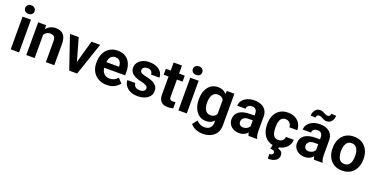

<svg xmlns="http://www.w3.org/2000/svg" viewBox="-20 -1718 5741 2915"><g transform="rotate(20 2850.5 -261.0)"><path d="M198.9 -528.3V0H63.6V-528.3ZM55 -666.1Q55 -696 75.6 -715.5Q96.2 -735.1 131.1 -735.1Q165.7 -735.1 186.5 -715.5Q207.3 -696 207.3 -666.1Q207.3 -636.6 186.5 -617.2Q165.7 -597.8 131.1 -597.8Q96.2 -597.8 75.6 -617.2Q55 -636.6 55 -666.1Z M450.7 -415.5V0H315.8V-528.3H442.6ZM430.4 -283H392.2Q392.6 -360.7 418.6 -417.9Q444.5 -475.1 491.3 -506.6Q538.1 -538.1 600.3 -538.1Q650.8 -538.1 688.3 -518.8Q725.9 -499.4 746.8 -455.6Q767.7 -411.7 767.7 -338V0H632V-338.7Q632 -374.3 621.9 -394.5Q611.7 -414.6 592.4 -423Q573 -431.4 545 -431.4Q516.3 -431.4 494.7 -419.9Q473.1 -408.4 458.9 -388Q444.7 -367.7 437.5 -340.8Q430.4 -314 430.4 -283Z M1055.7 -100.3 1175.9 -528.3H1316.8L1137.1 0H1051.4ZM970.5 -528.3 1091.6 -99.3 1095.1 0H1009.1L829.1 -528.3Z M1615.9 9.8Q1534.9 9.8 1476.5 -24.4Q1418.1 -58.6 1386.7 -116.7Q1355.4 -174.9 1355.4 -246.2V-265.5Q1355.4 -346.4 1385.5 -407.8Q1415.7 -469.1 1471 -503.6Q1526.4 -538.1 1600.7 -538.1Q1676.1 -538.1 1727.4 -505.5Q1778.7 -472.9 1805.1 -414.8Q1831.4 -356.7 1831.4 -279.3V-222.9H1414.6V-314.3H1698.9V-324.6Q1698.4 -354.5 1687.7 -378.9Q1677.1 -403.3 1655.5 -417.8Q1633.9 -432.2 1599.8 -432.2Q1562 -432.2 1537.7 -411Q1513.5 -389.8 1502.1 -352.2Q1490.7 -314.6 1490.7 -265.5V-246.2Q1490.7 -202.8 1506.6 -168.9Q1522.6 -135 1552.6 -115.4Q1582.6 -95.9 1624.3 -95.9Q1663.7 -95.9 1696.6 -111.3Q1729.5 -126.8 1753.5 -157.4L1820.2 -86.7Q1795.4 -50.3 1744.2 -20.3Q1693.1 9.8 1615.9 9.8Z M2202.9 -145.1Q2202.9 -161.1 2194.1 -173.9Q2185.3 -186.6 2161.3 -197.3Q2137.4 -208 2092.2 -217.4Q2037.7 -229 1995.3 -248.9Q1952.8 -268.8 1928.6 -299.9Q1904.4 -331 1904.4 -376.2Q1904.4 -419.9 1929.4 -456.6Q1954.5 -493.3 2001.3 -515.7Q2048.1 -538.1 2113.4 -538.1Q2181.5 -538.1 2230.6 -516.1Q2279.6 -494 2306 -455.8Q2332.4 -417.6 2332.4 -368.9H2197.6Q2197.6 -400.2 2176.9 -421.8Q2156.2 -443.4 2113.1 -443.4Q2087.8 -443.4 2070.2 -435Q2052.5 -426.6 2043.4 -412.8Q2034.2 -399 2034.2 -382.1Q2034.2 -365.8 2043.7 -353.7Q2053.1 -341.6 2075.1 -332.3Q2097.2 -322.9 2135.8 -314.9Q2193.8 -303.2 2238.4 -284.2Q2283 -265.1 2308.6 -233.3Q2334.3 -201.5 2334.3 -150.8Q2334.3 -104.4 2307.1 -68Q2280 -31.5 2230.6 -10.9Q2181.2 9.8 2114.1 9.8Q2040.7 9.8 1990 -16.5Q1939.4 -42.7 1913.4 -83.3Q1887.5 -123.8 1887.5 -166.9H2015.8Q2017.2 -137.4 2031.6 -119.3Q2046 -101.3 2068.5 -93.3Q2090.9 -85.3 2116.7 -85.3Q2145 -85.3 2164 -93Q2183 -100.7 2193 -114.1Q2202.9 -127.5 2202.9 -145.1Z M2683.4 -528.3V-432H2378.1V-528.3ZM2456.9 -658.5H2591.8V-155.8Q2591.8 -132.4 2598 -120.1Q2604.3 -107.7 2616.7 -103.2Q2629.2 -98.6 2647.3 -98.6Q2660.3 -98.6 2670.8 -100Q2681.3 -101.3 2688.9 -102.7L2689.1 -2.6Q2672.2 2.8 2651.5 6.3Q2630.8 9.8 2605.5 9.8Q2560.5 9.8 2527 -5.5Q2493.5 -20.7 2475.2 -54.5Q2456.9 -88.3 2456.9 -143.7Z M2908.4 -528.3V0H2773V-528.3ZM2764.5 -666.1Q2764.5 -696 2785.1 -715.5Q2805.7 -735.1 2840.5 -735.1Q2875.2 -735.1 2896 -715.5Q2916.8 -696 2916.8 -666.1Q2916.8 -636.6 2896 -617.2Q2875.2 -597.8 2840.5 -597.8Q2805.7 -597.8 2785.1 -617.2Q2764.5 -636.6 2764.5 -666.1Z M3363.2 -528.3H3485.6V-16.8Q3485.6 55.1 3454.1 105.4Q3422.6 155.8 3366.2 182Q3309.8 208.2 3235.1 208.2Q3202.7 208.2 3165.7 199.4Q3128.7 190.5 3095.2 171.9Q3061.7 153.2 3039 124L3099.2 44.5Q3124.5 74 3157.2 89.8Q3189.9 105.6 3228.8 105.6Q3286.3 105.6 3318.4 74.2Q3350.5 42.9 3350.5 -15.6V-406.8ZM3007 -258V-268.3Q3007 -348.8 3032.9 -409.6Q3058.7 -470.4 3106.5 -504.2Q3154.3 -538.1 3220.2 -538.1Q3272.7 -538.1 3308.5 -518.7Q3344.4 -499.3 3367.6 -463.9Q3390.8 -428.4 3404.1 -380.1Q3417.3 -331.8 3424.6 -274.1V-248.8Q3415.2 -175.2 3391.8 -116.6Q3368.4 -58 3326.4 -24.1Q3284.4 9.8 3219.2 9.8Q3154 9.8 3106.3 -25.1Q3058.7 -60.1 3032.9 -120.6Q3007 -181.2 3007 -258ZM3141.9 -268.3V-258Q3141.9 -213.4 3153.8 -176.7Q3165.7 -140 3190.3 -118.6Q3214.9 -97.1 3253.2 -97.1Q3292.6 -97.1 3317.5 -113.8Q3342.4 -130.5 3355.2 -159.7Q3368 -188.9 3371 -226.1V-296.3Q3369.4 -326.4 3361.8 -351.2Q3354.2 -376.1 3340.4 -393.9Q3326.6 -411.8 3305.1 -421.6Q3283.7 -431.4 3254.2 -431.4Q3216 -431.4 3191.2 -409.6Q3166.3 -387.8 3154.1 -350.9Q3141.9 -314 3141.9 -268.3Z M3886.1 -115.8V-355.3Q3886.1 -393.9 3866.3 -417Q3846.4 -440.1 3803.8 -440.1Q3779 -440.1 3760.8 -431.6Q3742.7 -423.1 3732.8 -407.9Q3722.9 -392.7 3722.9 -372.2H3588.1Q3588.1 -417 3615.6 -454.6Q3643.1 -492.3 3693.3 -515.2Q3743.5 -538.1 3811.2 -538.1Q3872.1 -538.1 3919.5 -517.7Q3966.9 -497.3 3994.2 -456.5Q4021.6 -415.7 4021.6 -354.3V-126.1Q4021.6 -84.5 4027 -56.6Q4032.3 -28.7 4042.5 -8.1V0H3905.8Q3896 -20.9 3891.1 -52.6Q3886.1 -84.3 3886.1 -115.8ZM3904.4 -321.8 3905.4 -243.7H3825.2Q3766.6 -243.7 3739 -219.9Q3711.3 -196.2 3711.3 -158.3Q3711.3 -129.8 3730.7 -111Q3750.1 -92.2 3784 -92.2Q3817 -92.2 3841.3 -105.5Q3865.5 -118.8 3879.2 -138.1Q3892.9 -157.3 3893.5 -174.8L3930.6 -117Q3923.3 -97.1 3909.8 -75.1Q3896.3 -53.1 3875.2 -33.9Q3854.2 -14.7 3824.6 -2.5Q3795 9.8 3755.3 9.8Q3704.5 9.8 3663.9 -10.6Q3623.3 -31.1 3599.8 -66.7Q3576.3 -102.4 3576.3 -148.1Q3576.3 -231.1 3638.1 -276.4Q3699.9 -321.8 3819.9 -321.8Z M4351.5 -96.1Q4378.1 -96.1 4398.9 -106.5Q4419.6 -116.9 4431.8 -135.7Q4443.9 -154.5 4444.6 -179.9H4571.9Q4571.2 -125.4 4541.8 -82.5Q4512.5 -39.6 4463.4 -14.9Q4414.4 9.8 4353.8 9.8Q4272.5 9.8 4218.7 -25.9Q4164.9 -61.5 4138.1 -122Q4111.3 -182.5 4111.3 -256.5V-271.5Q4111.3 -345.8 4138 -406.2Q4164.6 -466.5 4218.5 -502.3Q4272.4 -538.1 4353.2 -538.1Q4417.6 -538.1 4466.5 -513.1Q4515.3 -488.1 4543.3 -442.4Q4571.2 -396.7 4571.9 -334.4H4444.6Q4443.9 -361.8 4432.9 -383.8Q4421.9 -405.8 4401.2 -419Q4380.6 -432.2 4350.9 -432.2Q4308.4 -432.2 4285.7 -409.2Q4263 -386.1 4254.6 -349.4Q4246.2 -312.7 4246.2 -271.5V-256.5Q4246.2 -214.6 4254.5 -178Q4262.8 -141.4 4285.6 -118.8Q4308.5 -96.1 4351.5 -96.1ZM4299 -1H4400.3L4394.7 27.2Q4422.5 32.1 4445.5 50.8Q4468.6 69.5 4468.6 111.7Q4468.6 162.9 4425.7 194Q4382.8 225.2 4299.8 225.2L4296.4 149.8Q4313 149.8 4326.2 145.5Q4339.4 141.2 4347.1 131.9Q4354.9 122.7 4354.9 107.9Q4354.9 87 4338.1 78.9Q4321.4 70.7 4283.9 68.2Z M4943.8 -115.8V-355.3Q4943.8 -393.9 4923.9 -417Q4904 -440.1 4861.4 -440.1Q4836.6 -440.1 4818.5 -431.6Q4800.3 -423.1 4790.4 -407.9Q4780.6 -392.7 4780.6 -372.2H4645.7Q4645.7 -417 4673.2 -454.6Q4700.7 -492.3 4750.9 -515.2Q4801.1 -538.1 4868.8 -538.1Q4929.7 -538.1 4977.1 -517.7Q5024.5 -497.3 5051.9 -456.5Q5079.2 -415.7 5079.2 -354.3V-126.1Q5079.2 -84.5 5084.6 -56.6Q5089.9 -28.7 5100.1 -8.1V0H4963.4Q4953.6 -20.9 4948.7 -52.6Q4943.8 -84.3 4943.8 -115.8ZM4962 -321.8 4963 -243.7H4882.8Q4824.2 -243.7 4796.6 -219.9Q4768.9 -196.2 4768.9 -158.3Q4768.9 -129.8 4788.3 -111Q4807.7 -92.2 4841.6 -92.2Q4874.6 -92.2 4898.9 -105.5Q4923.1 -118.8 4936.8 -138.1Q4950.5 -157.3 4951.1 -174.8L4988.2 -117Q4981 -97.1 4967.4 -75.1Q4953.9 -53.1 4932.9 -33.9Q4911.8 -14.7 4882.2 -2.5Q4852.6 9.8 4812.9 9.8Q4762.1 9.8 4721.5 -10.6Q4681 -31.1 4657.4 -66.7Q4633.9 -102.4 4633.9 -148.1Q4633.9 -231.1 4695.7 -276.4Q4757.5 -321.8 4877.5 -321.8ZM4973 -746.7 5052 -741.3Q5052 -705.7 5037.6 -676.8Q5023.3 -647.9 4998.6 -630.9Q4973.9 -613.9 4942.1 -613.9Q4918.7 -613.9 4901.8 -620.4Q4885 -626.9 4870.9 -635.4Q4856.9 -644 4842.1 -650.5Q4827.3 -657 4808 -657Q4790.7 -657 4778.6 -644.3Q4766.4 -631.6 4766.4 -609L4686.9 -613.1Q4686.9 -648.1 4701.1 -677.3Q4715.3 -706.4 4740.1 -723.9Q4764.9 -741.3 4796.6 -741.3Q4816.4 -741.3 4833 -734.8Q4849.6 -728.3 4864.9 -719.9Q4880.3 -711.4 4896.1 -704.9Q4912 -698.4 4930.4 -698.4Q4947.9 -698.4 4960.5 -711.2Q4973 -724 4973 -746.7Z M5168.8 -258.6V-269.2Q5168.8 -346.2 5198 -406.9Q5227.3 -467.6 5282.8 -502.8Q5338.3 -538.1 5417.3 -538.1Q5497 -538.1 5552.7 -502.8Q5608.4 -467.6 5637.7 -406.9Q5667 -346.2 5667 -269.2V-258.6Q5667 -181.8 5637.7 -121Q5608.4 -60.3 5552.9 -25.2Q5497.5 9.8 5418.3 9.8Q5338.8 9.8 5283.1 -25.2Q5227.3 -60.3 5198 -121Q5168.8 -181.8 5168.8 -258.6ZM5303.6 -269.2V-258.6Q5303.6 -214 5315.1 -177Q5326.6 -139.9 5351.7 -118Q5376.8 -96.1 5418.3 -96.1Q5459 -96.1 5484 -118Q5509 -139.9 5520.5 -177Q5531.9 -214 5531.9 -258.6V-269.2Q5531.9 -313.1 5520.4 -350.1Q5508.8 -387.1 5483.8 -409.7Q5458.8 -432.2 5417.3 -432.2Q5376.6 -432.2 5351.6 -409.7Q5326.6 -387.1 5315.1 -350.1Q5303.6 -313.1 5303.6 -269.2Z"/></g></svg>

Font: Vazirmatn
Style: Regular
Weight: 400
Designer: Saber Rastikerdar
Foundry: Saber Rastikerdar
Version: Version 33.003;September 2, 2022;FontCreator 14.0.0.2862 64-